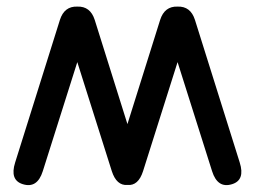

<svg xmlns="http://www.w3.org/2000/svg" viewBox="-20 -532 774 576"><path d="M211.9 -345.7 108.4 -18.6Q91.8 34.2 48.3 20.5Q8.8 8.3 25.4 -44.4L159.7 -472.2Q172.9 -513.7 211.9 -512.2Q251 -513.7 264.2 -472.2L362.3 -159.7L460.4 -472.2Q473.6 -513.7 512.7 -512.2Q551.8 -513.7 564.9 -472.2L699.2 -44.4Q715.8 8.3 676.3 20.5Q632.8 34.2 616.2 -18.6L512.7 -345.7L409.2 -18.6Q395 25.9 362.3 22.9Q329.6 25.4 315.4 -18.6Z"/></svg>

Font: Comic Relief
Style: Regular
Weight: 400
Designer: Jeff Davis
Foundry: Loudifier
Version: Version 1.0